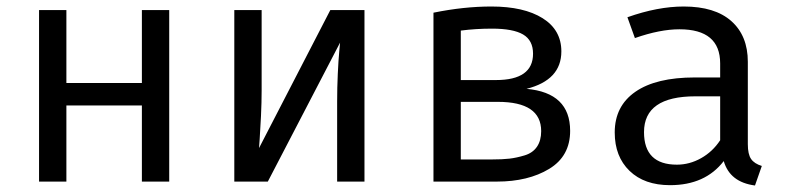

<svg xmlns="http://www.w3.org/2000/svg" viewBox="-20 -558 2440 590"><path d="M416 0V-234H184V0H100V-527H184V-303H416V-527H500V0Z M1100 -527V0H1016V-246Q1016 -288 1018 -331Q1020 -374 1022.5 -400Q1025 -426 1025 -427L803 0H700V-527H784V-280Q784 -244 782 -201.5Q780 -159 778 -131.5Q776 -104 776 -103L995 -527Z M1598 -285Q1732 -273 1732 -156Q1732 -78 1667.5 -39Q1603 0 1507 0H1312V-519Q1405 -538 1490 -538Q1590 -538 1647.5 -502Q1705 -466 1705 -400Q1705 -312 1598 -285ZM1492 -470Q1442 -470 1396 -464V-312H1504Q1618 -312 1618 -393Q1618 -434 1587.5 -452Q1557 -470 1492 -470ZM1491 -68Q1524 -68 1545.5 -70.5Q1567 -73 1592 -80.5Q1617 -88 1630 -107Q1643 -126 1643 -155Q1643 -245 1510 -245H1396V-68Z M2278 -115Q2278 -84 2288 -69.5Q2298 -55 2321 -48L2300 12Q2223 2 2204 -63Q2147 11 2039 11Q1960 11 1914.5 -33Q1869 -77 1869 -151Q1869 -232 1932.5 -276Q1996 -320 2115 -320H2193V-363Q2193 -468 2068 -468Q2008 -468 1931 -441L1908 -505Q2001 -538 2081 -538Q2177 -538 2227.5 -493Q2278 -448 2278 -368ZM2060 -52Q2099 -52 2134.5 -72Q2170 -92 2193 -127V-262H2117Q1959 -262 1959 -152Q1959 -52 2060 -52Z"/></svg>

Font: Fira Mono
Style: Regular
Weight: 400
Designer: Carrois Corporate & Edenspiekermann AG
Foundry: Carrois Corporate GbR & Edenspiekermann AG
Version: Version 3.206;PS 003.206;hotconv 1.0.70;makeotf.lib2.5.58329